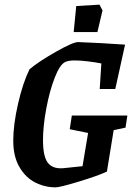

<svg xmlns="http://www.w3.org/2000/svg" viewBox="-20 -797 571 826"><path d="M520 -248 469 -237 440 -59Q405 -42 321.5 -16.5Q238 9 219 9Q173 9 131.5 -12Q90 -33 63.5 -78.5Q37 -124 37 -192Q37 -260 57.5 -350Q78 -440 107 -499Q146 -532 220 -574Q294 -616 316 -616Q348 -615 413.5 -611.5Q479 -608 518 -605L476 -414H409L416 -524Q391 -529 358.5 -533Q326 -537 301 -537Q277 -537 262 -531Q238 -521 215.5 -463Q193 -405 179 -329.5Q165 -254 165 -194Q165 -126 184.5 -98.5Q204 -71 248 -73L335 -82L359 -225L280 -241L289 -300H528ZM308 -771 408 -777 421 -752 399 -659H297Z"/></svg>

Font: Grenze SemiBold
Style: Italic
Weight: 600
Italic angle: -10°
Designer: Renata Polastri
Foundry: Omnibus-Type
Version: Version 1.002; ttfautohint (v1.8)